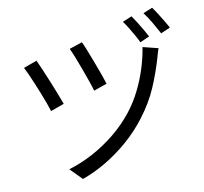

<svg xmlns="http://www.w3.org/2000/svg" viewBox="-95 -957 1189 1117"><g transform="rotate(-10 500.0 -398.5)"><path d="M437.5 -727Q446.3 -709.2 460.1 -674.4Q473.8 -639.6 489.2 -599.1Q504.6 -558.6 517.7 -522.1Q530.8 -485.7 537 -464.6L459 -437.4Q453.2 -458.7 440.6 -494.9Q428 -531.1 413.3 -571.2Q398.6 -611.3 384.7 -646.6Q370.7 -681.9 361.1 -701.4ZM870.9 -615.6Q865.7 -603.3 861.4 -587.2Q857 -571.2 853.5 -559.1Q830.4 -479.3 795 -396Q759.6 -312.8 697.6 -231.4Q646.5 -163.8 582 -107.6Q517.5 -51.4 447.1 -9.6Q376.8 32.3 305.5 57.3L237.2 -12Q309 -33.5 379.9 -71.3Q450.8 -109.2 515.3 -161.8Q579.7 -214.4 629.5 -277.8Q670.5 -330.4 700.6 -391.2Q730.8 -451.9 750.7 -515.1Q770.6 -578.3 779.9 -638.3ZM158.9 -667.1Q168.5 -646.3 183.9 -610.7Q199.4 -575 216.1 -533.8Q232.8 -492.6 247.6 -455.1Q262.4 -417.6 271.4 -392.8L191.6 -363.9Q185.9 -382.7 175.4 -411.9Q164.9 -441 151.4 -474.9Q137.9 -508.7 124.2 -541.2Q110.5 -573.8 98.9 -599.7Q87.3 -625.6 80.1 -638.7ZM747.9 -825.5Q759.7 -809 774.8 -784.8Q789.9 -760.6 804.3 -736.1Q818.7 -711.6 828.5 -692.4L772.8 -667.8Q763.2 -688.6 749.3 -713.2Q735.4 -737.8 720.7 -761.6Q706 -785.4 693.2 -802.6ZM874.5 -854Q886.8 -837.5 901.8 -813.9Q916.8 -790.3 931.6 -766Q946.3 -741.7 956.5 -722.3L900.8 -698Q884.2 -729 862 -767.3Q839.8 -805.6 819.4 -831.1Z"/></g></svg>

Font: Noto Sans KR Thin
Style: Regular
Weight: 100
Designer: Ryoko NISHIZUKA 西塚涼子 (kana, bopomofo & ideographs); Paul D. Hunt (Latin, Greek & Cyrillic); Sandoll Communications 산돌커뮤니
Foundry: Adobe
Version: Version 2.004-H2;hotconv 1.0.118;makeotfexe 2.5.65603